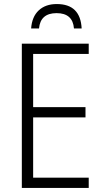

<svg xmlns="http://www.w3.org/2000/svg" viewBox="-20 -930 512 950"><path d="M419 0H88V-714H419V-663H144V-400H403V-349H144V-51H419ZM261 -910Q205 -910 171.5 -878.5Q138 -847 134 -789H173Q180 -865 260 -865Q340 -865 346 -789H384Q378 -910 261 -910Z"/></svg>

Font: Noto Sans UI SemiCondensed Light
Style: Regular
Weight: 300
Width: 4
Designer: Monotype Design Team
Foundry: Monotype Imaging Inc.
Version: Version 1.901